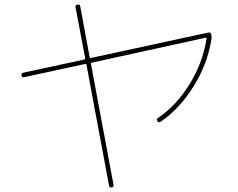

<svg xmlns="http://www.w3.org/2000/svg" viewBox="-20 -780 1040 840"><path d="M85.9 -442.4Q76.2 -440.4 74.2 -450.2Q72.3 -460 82 -461.9L348.6 -519.5Q353.5 -521.5 352.5 -526.4L310.5 -748Q308.6 -757.8 318.8 -759.8Q329.1 -761.7 331.1 -752L372.1 -530.3Q372.1 -524.4 377.9 -526.4L891.6 -637.7Q901.4 -639.6 904.3 -629.9Q906.2 -616.2 905.3 -610.4Q888.7 -502 827.6 -403.3Q766.6 -304.7 682.6 -247.1Q673.8 -242.2 668.9 -250Q663.1 -257.8 670.9 -263.7Q752 -318.4 809.6 -412.1Q867.2 -505.9 883.8 -611.3Q883.8 -613.3 882.3 -614.7Q880.9 -616.2 879.9 -615.2L381.8 -505.9Q377 -503.9 377.9 -501L476.6 28.3Q478.5 38.1 468.8 40Q459 42 457 32.2L358.4 -496.1Q358.4 -502 351.6 -500Z"/></svg>

Font: Rounded-X Mgen+ 1m thin
Style: Regular
Weight: 100
Designer: [Source Han Sans]
Ryoko NISHIZUKA  (kana & ideographs); Paul D. Hunt (Latin, Greek & Cyrillic); Wenlong ZHANG  (bopomofo
Version: Version 1.059.20150602